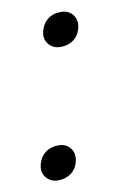

<svg xmlns="http://www.w3.org/2000/svg" viewBox="-64 -514 353 563"><g transform="rotate(-10 113.0 -232.5)"><path d="M64 10Q42 10 29 -5.5Q16 -21 21 -43Q26 -65 42 -78Q58 -91 82 -91Q104 -91 116.5 -76Q129 -61 125 -39Q120 -15 103.5 -2.5Q87 10 64 10ZM139 -374Q117 -374 104 -389.5Q91 -405 96 -427Q101 -449 117 -462Q133 -475 157 -475Q179 -475 191.5 -460Q204 -445 200 -423Q195 -399 178.5 -386.5Q162 -374 139 -374Z"/></g></svg>

Font: REM ExtraLight
Style: Italic
Weight: 250
Italic angle: -11°
Designer: Octavio Pardo
Foundry: Ashler Design
Version: Version 1.005;gftools[0.9.28]